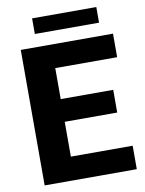

<svg xmlns="http://www.w3.org/2000/svg" viewBox="-94 -926 748 992"><g transform="rotate(-10 280.5 -430.5)"><path d="M542 -123V0H58.6V-710.9H542.5V-587.4H217.8V-424.8H493.2V-305.7H217.8V-123ZM481.4 -861.3V-779.3H144.5V-861.3Z"/></g></svg>

Font: Vazirmatn RD ExtraBold
Style: Regular
Weight: 800
Designer: Saber Rastikerdar
Foundry: Saber Rastikerdar
Version: Version 32.102